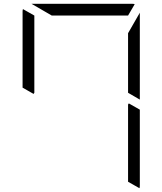

<svg xmlns="http://www.w3.org/2000/svg" viewBox="-20 -1020 856 1012"><path d="M99 -558V-959Q99 -968 101 -972L161 -938V-928V-892V-866V-735V-548V-531L157 -525ZM659 -475 717 -442V-41Q717 -32 715 -28L655 -62V-70V-82V-108V-134V-265V-450V-469ZM253 -938 146 -1000H408H676Q686 -1000 690 -998L655 -938H625H439H377ZM717 -953V-500V-495L655 -531V-550V-735V-845Z"/></svg>

Font: DSEG14 Modern Mini
Style: Light
Weight: 300
Designer: Keshikan(Twitter:@keshinomi_88pro)
Version: Version 0.46